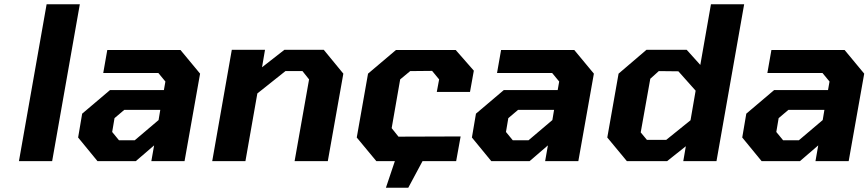

<svg xmlns="http://www.w3.org/2000/svg" viewBox="-20 -757 4080 902"><path d="M69 0 199 -737H355L225 0Z M438 0 347 -111 366 -223 497 -334H750L757 -374L724 -414H465L484 -522H828L920 -411L847 0H691L704 -74L618 0ZM539 -98H613L725 -193L733 -241H564L518 -202L507 -137Z M977 0 1069 -523H1225L1211 -441L1316 -523H1501L1593 -411L1520 0H1364L1432 -384L1401 -423H1321L1189 -318L1133 0Z M1748 0 1656 -111 1709 -411 1840 -522H2121L2206 -425L2188 -325H2032L2043 -384L2010 -424L1907 -423L1860 -384L1820 -155L1852 -115L2144 -116L2123 0H1965L1898 125H1793L1835 0Z M2288 0 2197 -111 2216 -223 2347 -334H2600L2607 -374L2574 -414H2315L2334 -522H2678L2770 -411L2697 0H2541L2554 -74L2468 0ZM2389 -98H2463L2575 -193L2583 -241H2414L2368 -202L2357 -137Z M2925 0 2833 -111 2886 -411 3017 -523H3206L3270 -452L3320 -737H3476L3346 0H3190L3202 -70L3114 0ZM3019 -100H3110L3224 -192L3248 -331L3167 -422L3075 -423L3035 -387L2990 -135Z M3558 0 3467 -111 3486 -223 3617 -334H3870L3877 -374L3844 -414H3585L3604 -522H3948L4040 -411L3967 0H3811L3824 -74L3738 0ZM3659 -98H3733L3845 -193L3853 -241H3684L3638 -202L3627 -137Z"/></svg>

Font: Tomorrow SemiBold
Style: Italic
Weight: 600
Italic angle: -10°
Designer: Tony de Marco, Monica Rizzolli
Foundry: Just in Type
Version: Version 2.002